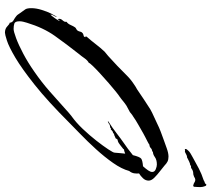

<svg xmlns="http://www.w3.org/2000/svg" viewBox="-59 -737 854 776"><g transform="rotate(90 368.0 -349.0)"><path d="M112 58Q96 58 86.5 48.5Q77 39 72 39Q71 28 61.5 23Q52 18 45 12Q41 9 38.5 5Q36 1 33 -3Q23 -17 18 -24Q13 -31 13 -49Q13 -68 20 -90.5Q27 -113 35 -129Q37 -133 41.5 -140.5Q46 -148 47 -151H48Q47 -144 43 -138.5Q39 -133 39 -126Q43 -129 53 -143Q63 -157 64 -161Q63 -161 63.5 -161.5Q64 -162 63 -162H61Q60 -161 60 -159Q60 -157 58 -155Q56 -159 56 -161Q56 -168 61 -173.5Q66 -179 68 -184V-191Q76 -196 81 -207.5Q86 -219 91 -226Q94 -229 97.5 -230.5Q101 -232 104 -236Q107 -241 108 -246.5Q109 -252 114 -256Q118 -259 124 -260Q130 -261 130 -268L127 -267L128 -272Q144 -290 158.5 -309Q173 -328 189 -345Q193 -349 197.5 -352Q202 -355 206 -359Q216 -368 226 -377.5Q236 -387 246 -396Q264 -413 282 -431.5Q300 -450 320 -463Q325 -467 330.5 -470Q336 -473 341 -476Q361 -490 381 -503Q401 -516 421 -529Q435 -537 450 -543.5Q465 -550 479 -557Q495 -565 512 -571.5Q529 -578 546 -584Q560 -589 579.5 -596Q599 -603 613 -603Q625 -603 633 -599Q641 -595 649 -587Q657 -580 671.5 -569Q686 -558 698 -546Q710 -534 710 -523Q710 -510 700.5 -500Q691 -490 681 -484Q682 -475 680.5 -464.5Q679 -454 671 -444Q663 -414 638.5 -379Q614 -344 582.5 -309.5Q551 -275 522 -247Q493 -219 476 -202Q388 -114 322.5 -62Q257 -10 213 16Q169 42 144 50Q119 58 112 58ZM97 23Q107 23 134 13Q161 3 197 -16Q233 -35 270 -61Q312 -90 349 -122.5Q386 -155 413 -179.5Q440 -204 448 -210Q475 -229 501 -256.5Q527 -284 548.5 -311.5Q570 -339 583.5 -359.5Q597 -380 597 -385Q598 -398 599 -408.5Q600 -419 601 -428Q589 -423 583 -423V-421Q576 -416 566.5 -408Q557 -400 549 -398Q547 -397 544 -397L539 -390V-389Q534 -388 530 -385.5Q526 -383 521 -383Q518 -378 512 -378Q511 -376 508 -374.5Q505 -373 504 -370H503L500 -371Q497 -367 493 -367Q489 -367 484 -365Q483 -364 478 -361Q473 -358 471 -358H470L471 -360Q495 -375 517.5 -392.5Q540 -410 563 -426Q577 -435 607 -459Q614 -487 621 -492.5Q628 -498 652 -500Q662 -511 668.5 -520.5Q675 -530 675 -537Q675 -547 664 -551.5Q653 -556 645 -556Q626 -556 615 -548Q604 -540 593 -540L592 -537Q584 -537 578.5 -531.5Q573 -526 565 -526Q563 -524 553.5 -519Q544 -514 534 -509Q524 -504 519 -501Q502 -491 484 -481Q466 -471 449 -459Q445 -457 441 -453.5Q437 -450 433 -447L407 -433Q406 -433 397 -426Q388 -419 379.5 -412Q371 -405 370 -405Q365 -402 350 -390Q335 -378 315.5 -361Q296 -344 277.5 -327Q259 -310 246.5 -297Q234 -284 234 -281Q224 -276 215 -263Q206 -250 199 -242Q158 -190 125 -143.5Q92 -97 72 -31Q70 -24 68 -16.5Q66 -9 66 -1Q66 17 75 20Q84 23 97 23ZM583 -669Q583 -669 582.5 -670Q582 -671 582 -672Q582 -676 588 -682Q593 -688 601 -692.5Q609 -697 616 -701Q639 -714 661 -725.5Q683 -737 708 -745Q711 -747 714.5 -748.5Q718 -750 722 -751Q722 -754 726 -756Q731 -756 732.5 -750Q734 -744 735 -742Q736 -738 736 -734Q736 -730 736 -726Q736 -719 735.5 -714.5Q735 -710 735 -710Q736 -710 734.5 -706Q733 -702 730 -703Q723 -704 717 -708Q711 -712 704 -711Q700 -710 697 -708Q694 -706 690 -705Q686 -703 680.5 -703Q675 -703 670 -701Q665 -699 661 -696Q657 -693 650 -694Q648 -694 648 -690Q644 -692 633 -686.5Q622 -681 618 -679Q618 -678 616 -678H615Q610 -678 605 -675Q600 -672 595 -670Q593 -669 590.5 -669.5Q588 -670 586 -670Q586 -669 583 -669Z"/></g></svg>

Font: Cherish
Style: Regular
Weight: 400
Designer: Robert E. Leuschke
Foundry: Robert E. Leuschke
Version: Version 1.005